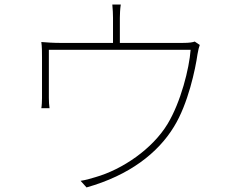

<svg xmlns="http://www.w3.org/2000/svg" viewBox="-20 -805 1040 841"><path d="M509 -785H472C474 -766 475 -740 475 -727C475 -707 475 -639 475 -604H505C505 -637 505 -707 505 -727C505 -740 506 -766 509 -785ZM855 -608 833 -623C825 -620 812 -617 779 -617H246C214 -617 185 -619 161 -621C164 -601 164 -573 164 -553C164 -521 164 -406 164 -375C164 -363 163 -341 161 -331H197C195 -342 194 -363 194 -376C194 -406 194 -539 194 -587H815C809 -505 772 -358 714 -262C648 -153 517 -63 398 -29C376 -22 354 -16 333 -13L359 16C547 -37 672 -135 742 -250C804 -350 836 -503 845 -567C848 -585 852 -601 855 -608Z"/></svg>

Font: Source Han Sans JP VF
Style: Regular
Weight: 250
Designer: Ryoko NISHIZUKA 西塚涼子 (kana, bopomofo & ideographs); Paul D. Hunt (Latin, Greek & Cyrillic); Sandoll Communications 산돌커뮤니
Foundry: Adobe
Version: Version 2.004;hotconv 1.0.118;makeotfexe 2.5.65603